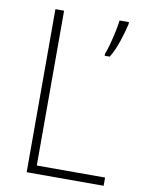

<svg xmlns="http://www.w3.org/2000/svg" viewBox="-82 -771 613 828"><g transform="rotate(10 225.0 -357.0)"><path d="M93 0V-714H131V-36H430V0ZM415 -706Q408 -673 393 -628Q378 -583 359 -553H337V-562Q343 -575 351 -604.5Q359 -634 365.5 -664.5Q372 -695 374 -714H415Z"/></g></svg>

Font: Noto Sans Ethiopic SemiCondensed ExtraLight
Style: Regular
Weight: 200
Width: 4
Designer: Monotype Design Team
Foundry: Monotype Imaging Inc.
Version: Version 2.102; ttfautohint (v1.8.4.7-5d5b)